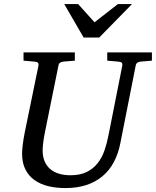

<svg xmlns="http://www.w3.org/2000/svg" viewBox="-20 -936 789 972"><path d="M690.9 -624Q682.1 -623 675.3 -618.4Q668.5 -613.8 667 -604L589.8 -213.9Q579.6 -159.7 557.1 -116.9Q534.7 -74.2 499.8 -44.7Q464.8 -15.1 417.7 0.5Q370.6 16.1 311 16.1Q264.6 16.1 224.9 6.6Q185.1 -2.9 155.3 -23.9Q125.5 -44.9 108.6 -78.1Q91.8 -111.3 91.8 -159.2Q91.8 -174.3 95 -201.7Q98.1 -229 105 -264.2L174.8 -604Q176.3 -612.3 172.4 -617.7Q168.5 -623 154.8 -624L99.1 -628.9V-670.9H358.9V-628.9L299.8 -624Q291 -623 284.2 -618.4Q277.3 -613.8 275.9 -604L207 -264.2Q201.2 -234.9 198.5 -211.7Q195.8 -188.5 195.8 -174.8Q195.8 -143.1 205.8 -119.6Q215.8 -96.2 234.1 -80.3Q252.4 -64.5 278.6 -56.6Q304.7 -48.8 336.9 -48.8Q385.7 -48.8 418.7 -65.2Q451.7 -81.5 473.6 -108.9Q495.6 -136.2 508.3 -172.6Q521 -209 528.8 -249L599.1 -604Q600.6 -612.3 596.7 -617.7Q592.8 -623 579.1 -624L522.9 -628.9V-670.9H749V-628.9ZM482.4 -746.1H403.3L305.2 -915.5H375.5L458.5 -823.2L577.1 -915.5H648.4Z"/></svg>

Font: Charis SIL Eur
Style: Italic
Weight: 400
Italic angle: -11°
Foundry: SIL International
Version: Version 5.000